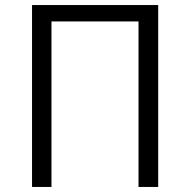

<svg xmlns="http://www.w3.org/2000/svg" viewBox="-20 -741 753 761"><path d="M107 -721H607V0H529V-656H184V0H107Z"/></svg>

Font: Nebula Sans Book
Style: Regular
Weight: 400
Designer: Paul D. Hunt for Adobe (as Source Sans)
Foundry: Nebula Entertainment & Broadcasting LLC
Version: Version 1.010